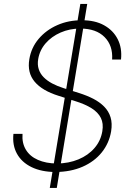

<svg xmlns="http://www.w3.org/2000/svg" viewBox="-20 -838 645 949"><path d="M226.1 90.8 377 -818.4H411.1L260.7 90.8ZM253.9 12.2Q184.1 11.7 135.5 -12.2Q86.9 -36.1 63.7 -78.4Q40.5 -120.6 46.4 -176.3H91.3Q87.9 -131.3 107.7 -98.4Q127.4 -65.4 167.2 -47.9Q207 -30.3 261.2 -29.8Q319.8 -30.3 367.9 -50.3Q416 -70.3 447 -106.2Q478 -142.1 485.8 -189.5Q492.2 -227.5 478.5 -255.1Q464.8 -282.7 432.6 -303Q400.4 -323.2 351.1 -338.4L270 -364.3Q188.5 -389.6 151.1 -434.3Q113.8 -479 125 -545.4Q134.3 -602.5 171.1 -646Q208 -689.5 263.4 -713.9Q318.8 -738.3 384.3 -737.8Q449.2 -738.3 494.4 -713.1Q539.6 -688 561.8 -644.3Q584 -600.6 578.1 -543.9H534.2Q538.6 -612.8 496.8 -654.8Q455.1 -696.8 377 -696.8Q324.2 -696.8 279.5 -677.2Q234.9 -657.7 205.6 -624Q176.3 -590.3 168.9 -546.4Q164.1 -518.6 171.4 -496.1Q178.7 -473.6 195.8 -456.3Q212.9 -439 238 -425.5Q263.2 -412.1 294.4 -402.3L370.1 -378.4Q409.2 -366.2 440.9 -349.9Q472.7 -333.5 494.9 -311Q517.1 -288.6 526.4 -258.5Q535.6 -228.5 529.3 -189Q519.5 -130.4 483.2 -85Q446.8 -39.6 388.2 -13.9Q329.6 11.7 253.9 12.2Z"/></svg>

Font: Inter Tight ExtraLight
Style: Italic
Weight: 250
Italic angle: -9.39999°
Designer: Rasmus Andersson
Foundry: rsms
Version: Version 3.004